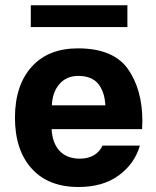

<svg xmlns="http://www.w3.org/2000/svg" viewBox="-20 -727 610 752"><path d="M100.6 -706.5V-621.1H479V-706.5ZM536.6 -221.2C537.1 -231.4 537.6 -242.2 537.6 -252.4C537.6 -335.4 518.6 -403.8 480.5 -457.5C442.4 -510.7 377.4 -537.6 285.2 -537.6C208 -537.6 147.5 -513.7 104 -465.3C60.5 -417 38.6 -350.6 38.6 -266.1C38.6 -181.6 60.5 -115.2 104 -66.9C147.5 -18.6 208.5 5.4 287.6 5.4C351.6 5.4 404.3 -9.8 445.8 -40.5C486.8 -70.8 514.2 -109.4 527.8 -156.7H381.3C367.7 -126 337.4 -105.5 293 -105.5C222.7 -105.5 186 -150.4 182.1 -221.2ZM183.1 -314.5C184.6 -348.6 194.3 -376.5 212.9 -397.9C231 -418.9 255.9 -429.7 286.6 -429.7C322.3 -429.7 348.6 -418.9 365.7 -397.5C382.3 -376 391.1 -348.1 392.6 -314.5Z"/></svg>

Font: Estedad Bold
Style: Regular
Weight: 700
Designer: Amin Abedi
Version: Version 7.3